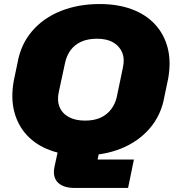

<svg xmlns="http://www.w3.org/2000/svg" viewBox="-20 -760 862 952"><path d="M351 172Q294 172 267 145Q240 118 250 68L273 -38H478L464 31H644L615 172ZM388 11Q300 11 230 -14.5Q160 -40 114.5 -88.5Q69 -137 51 -205Q33 -273 48 -358L67 -449Q83 -540 139 -605.5Q195 -671 281.5 -705.5Q368 -740 474 -740Q563 -740 632.5 -714.5Q702 -689 747.5 -640.5Q793 -592 811 -524Q829 -456 814 -371L795 -280Q779 -189 722.5 -123.5Q666 -58 580.5 -23.5Q495 11 388 11ZM402 -162Q447 -162 478.5 -176.5Q510 -191 530.5 -217.5Q551 -244 559 -279L589 -423Q599 -467 586 -499Q573 -531 541.5 -549.5Q510 -568 461 -568Q416 -568 383.5 -553.5Q351 -539 331 -512.5Q311 -486 303 -450L272 -306Q262 -263 275 -230.5Q288 -198 320.5 -180Q353 -162 402 -162Z"/></svg>

Font: Hubot Sans Condensed ExtraLight Black
Style: Italic
Weight: 900
Italic angle: -12.0243°
Version: Version 2.000